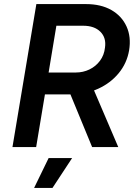

<svg xmlns="http://www.w3.org/2000/svg" viewBox="-20 -720 677 940"><path d="M41 0 158 -700H401Q474 -700 525 -671Q576 -642 599.5 -590.5Q623 -539 612 -473Q601 -410 561 -361.5Q521 -313 460.5 -285.5Q400 -258 328 -258H200L157 0ZM431 0 314 -284 411 -346 559 0ZM218 -365H351Q387 -365 418 -380Q449 -395 469.5 -422.5Q490 -450 494 -487Q501 -535 471.5 -564.5Q442 -594 387 -594H256ZM147 200 218 54H333L237 200Z"/></svg>

Font: Figtree SemiBold
Style: Italic
Weight: 600
Italic angle: -9.5°
Foundry: Erik Kennedy
Version: Version 2.001;gftools[0.9.30]